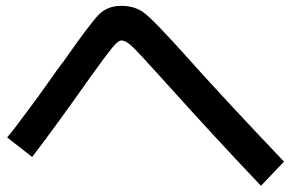

<svg xmlns="http://www.w3.org/2000/svg" viewBox="-20 -668 977 644"><path d="M284.2 -411.1Q166 -243.2 87.9 -141.6L3.9 -207Q27.3 -234.4 70.3 -293Q103.5 -336.9 148.4 -400.4Q158.2 -415 168.9 -429.7Q179.7 -444.3 185.1 -451.7Q190.4 -459 192.4 -460.9Q283.2 -590.8 311.5 -619.1Q340.8 -648.4 386.7 -648.4Q434.6 -648.4 465.8 -623Q495.1 -600.6 594.7 -490.2Q731.4 -336.9 932.6 -126L855.5 -44.9Q719.7 -186.5 516.6 -412.1Q443.4 -493.2 425.8 -509.8Q403.3 -532.2 386.7 -532.2Q376 -532.2 356.4 -507.8Q334 -480.5 284.2 -411.1Z"/></svg>

Font: RobotoJAA
Style: Medium
Weight: 500
Version: Version 2.05; 2016-11-05